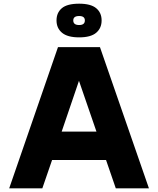

<svg xmlns="http://www.w3.org/2000/svg" viewBox="-20 -1023 859 1043"><path d="M30 0ZM556 -154H263L210 0H30L295 -767H523L789 0H609ZM504 -308 409 -584 315 -308ZM287 -912Q287 -954 316 -978.5Q345 -1003 410 -1003Q473 -1003 502.5 -978.5Q532 -954 532 -912Q532 -870 502.5 -845Q473 -820 410 -820Q347 -820 317 -845Q287 -870 287 -912ZM441 -912Q441 -936 410 -936Q378 -936 378 -912Q378 -887 410 -887Q441 -887 441 -912Z"/></svg>

Font: Biryani Black
Style: Regular
Weight: 900
Designer: Dan Reynolds and Mathieu Reguer
Foundry: Dan Reynolds and Mathieu Reguer
Version: Version 1.004; ttfautohint (v1.1) -l 5 -r 5 -G 72 -x 0 -D la